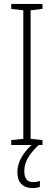

<svg xmlns="http://www.w3.org/2000/svg" viewBox="-20 -734 272 972"><path d="M195 0H37V-25L98 -31V-682L37 -689V-714H195V-689L135 -682V-31L195 -25ZM103 132Q103 188 148 188Q158 188 167.5 186Q177 184 182 182V212Q175 215 165 216.5Q155 218 144 218Q108 218 88 197.5Q68 177 68 138Q68 98 90 60.5Q112 23 151 -10L176 0Q138 36 120.5 67Q103 98 103 132Z"/></svg>

Font: Noto Sans Lao Looped ExtraCondensed ExtraLight
Style: Regular
Weight: 200
Width: 2
Designer: Mark Frömberg, Ben Mitchell
Foundry: The Fontpad Ltd
Version: Version 1.002; ttfautohint (v1.8.4.7-5d5b)